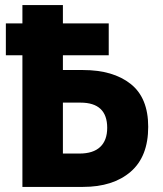

<svg xmlns="http://www.w3.org/2000/svg" viewBox="-20 -734 640 754"><path d="M68 0V-517H3V-642H68V-714H227V-642H407V-517H227V-459H306Q424 -459 493 -404.5Q562 -350 562 -236Q562 -119 493 -59.5Q424 0 306 0ZM227 -131H292Q346 -131 373.5 -157Q401 -183 401 -232Q401 -331 296 -331H227Z"/></svg>

Font: Noto Sans Mono ExtraBold
Style: Regular
Weight: 800
Designer: Monotype Design Team
Foundry: Monotype Imaging Inc.
Version: Version 2.014